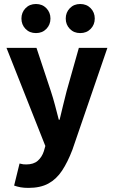

<svg xmlns="http://www.w3.org/2000/svg" viewBox="-20 -732 561 946"><path d="M120.3 193.8Q97.8 193.8 81.5 190.8Q65.2 187.8 49.6 182.4L76.3 73.7Q87.4 76.7 94.6 77.5Q101.8 78.2 109.1 78.2Q145.8 78.2 166.3 59.9Q186.8 41.6 196 13.2L203.4 -12.7L12 -496.1H159.8L230.6 -282.7Q241.6 -249.5 250.9 -214.2Q260.1 -178.9 269.7 -142H273.7Q282.5 -177.2 290.7 -212.5Q298.9 -247.8 308.2 -282.7L368.5 -496.1H509.1L336.9 5.4Q313.4 67.1 285.6 109Q257.8 151 218.2 172.4Q178.7 193.8 120.3 193.8ZM157.3 -569Q125.7 -569 105.7 -589.7Q85.6 -610.5 85.6 -640.6Q85.6 -670.7 105.7 -691.5Q125.7 -712.3 157.3 -712.3Q188.4 -712.3 208.5 -691.5Q228.6 -670.7 228.6 -640.6Q228.6 -610.5 208.5 -589.7Q188.4 -569 157.3 -569ZM375.2 -569Q344.1 -569 324 -589.7Q303.9 -610.5 303.9 -640.6Q303.9 -670.7 324 -691.5Q344.1 -712.3 375.2 -712.3Q406.8 -712.3 426.8 -691.5Q446.9 -670.7 446.9 -640.6Q446.9 -610.5 426.8 -589.7Q406.8 -569 375.2 -569Z"/></svg>

Font: Mada
Style: Regular
Weight: 400
Designer: Khaled Hosny
Version: Version 1.5